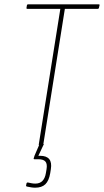

<svg xmlns="http://www.w3.org/2000/svg" viewBox="-20 -675 482 891"><path d="M164 0Q159 0 160 -5L260 -634H106Q102 -634 103 -639L105 -651Q106 -655 111 -655H438Q443 -655 442 -651L439 -638Q438 -634 434 -634H281L181 -5Q180 0 175 0ZM143 196Q134 196 125 194.5Q116 193 106 191Q100 190 101 186L103 176Q105 171 110 172Q119 174 127 175.5Q135 177 144 177Q185 177 193 128L196 110Q200 86 191 75Q182 64 158 64H140Q136 64 136 61Q137 58 138 54.5Q139 51 140 48L162 -3Q165 -7 167 -7H180Q182 -7 183 -6.5Q184 -6 182 -3L158 48H166Q196 48 208.5 63.5Q221 79 216 110L213 129Q207 164 190.5 180Q174 196 143 196Z"/></svg>

Font: Sofia Sans Condensed Thin
Style: Italic
Weight: 250
Italic angle: -9°
Version: Version 4.100